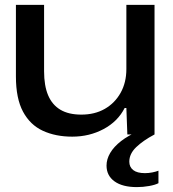

<svg xmlns="http://www.w3.org/2000/svg" viewBox="-20 -549 708 784"><path d="M275 9Q207 9 155 -15Q103 -39 74 -93Q45 -147 45 -237V-529H160V-258Q160 -199 176.5 -160Q193 -121 226.5 -101Q260 -81 312 -81Q367 -81 408 -104.5Q449 -128 472.5 -170Q496 -212 496 -267V-529H611V0H500L496 -108H489Q461 -53 403 -22Q345 9 275 9ZM539 215Q480 215 447.5 191.5Q415 168 415 127Q415 101 430 75.5Q445 50 474.5 27Q504 4 549 -15H601L611 0Q564 25 536 52Q508 79 508 111Q508 133 524 145.5Q540 158 572 158Q587 158 602 155Q617 152 627 148V199Q614 206 589 210.5Q564 215 539 215Z"/></svg>

Font: Mona Sans Expanded Medium
Style: Regular
Weight: 500
Width: 7
Designer: Deni Anggara
Foundry: GitHub
Version: Version 2.000